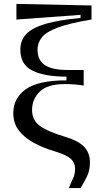

<svg xmlns="http://www.w3.org/2000/svg" viewBox="-20 -758 512 982"><path d="M332 204Q344 174 354 154Q364 134 364 104Q364 74 342 54Q320 34 260 16Q200 -2 152 -28Q104 -54 76 -91Q48 -128 48 -180Q48 -256 112 -301.5Q176 -347 320 -347V-366Q209 -366 146.5 -396.5Q84 -427 84 -504Q84 -552 114.5 -584Q145 -616 213 -636Q281 -656 392 -666V-682L64 -658V-738L448 -730V-658Q338 -640 278 -618Q218 -596 195 -568Q172 -540 172 -504Q172 -450 209.5 -425Q247 -400 328 -400H408V-320Q396 -323 369 -325.5Q342 -328 312 -328Q222 -328 183 -289Q144 -250 144 -196Q144 -142 185.5 -113Q227 -84 308 -60Q380 -39 410 -7.5Q440 24 440 72Q440 114 425 144Q410 174 392 204Z"/></svg>

Font: Source Serif 4 Caption
Style: Regular
Weight: 400
Designer: Frank Grießhammer
Foundry: Adobe Systems Incorporated
Version: Version 4.004;hotconv 1.0.117;makeotfexe 2.5.65602